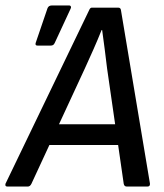

<svg xmlns="http://www.w3.org/2000/svg" viewBox="-36 -683 599 703"><path d="M-9 0Q-14 0 -15.5 -2.5Q-17 -5 -16 -10L290 -645Q294 -655 300 -655H397Q406 -655 407 -645L513 -11Q514 0 504 0H428Q419 0 417 -10L356 -433Q352 -466 347.5 -502Q343 -538 338 -573H336Q322 -538 306.5 -503Q291 -468 275 -433L79 -10Q74 0 66 0ZM129 -152 159 -228H404L412 -152ZM102 -516Q91 -516 95 -527L138 -653Q142 -663 154 -663H217Q222 -663 223.5 -659Q225 -655 222 -650L164 -525Q161 -519 157 -517.5Q153 -516 148 -516Z"/></svg>

Font: Sofia Sans Semi Condensed Medium
Style: Italic
Weight: 500
Italic angle: -9°
Version: Version 4.100